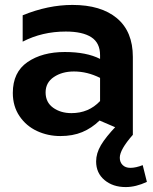

<svg xmlns="http://www.w3.org/2000/svg" viewBox="-20 -541 620 779"><path d="M270 -82Q226 -82 195.5 -104Q165 -126 165 -166Q165 -206 198.5 -228.5Q232 -251 280 -251Q334 -251 386 -225V-131Q340 -82 270 -82ZM274 -521Q175 -521 72 -479V-372Q151 -413 247 -413Q315 -413 350.5 -390Q386 -367 386 -317V-302Q331 -330 243 -330Q151 -330 91.5 -289Q32 -248 32 -164Q32 -110 59 -70Q86 -30 130 -9.5Q174 11 225 11Q275 11 313.5 -5Q352 -21 384 -52L519 6V-310Q519 -413 454.5 -467Q390 -521 274 -521ZM509 140Q489 140 477.5 128.5Q466 117 466 99Q466 66 519 6L452 -30Q409 15 389.5 48Q370 81 370 114Q370 161 404 189.5Q438 218 490 218Q531 218 576 197L559 129Q531 140 509 140Z"/></svg>

Font: Geom SemiBold
Style: Bold
Weight: 600
Version: Version 1.102